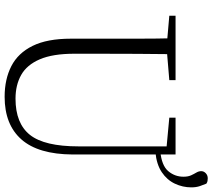

<svg xmlns="http://www.w3.org/2000/svg" viewBox="-64 -838 917 829"><g transform="rotate(90 394.5 -423.5)"><path d="M212 -286Q212 -193 236 -137Q260 -81 303.5 -56.5Q347 -32 406 -32Q513 -32 562.5 -94.5Q612 -157 612 -304V-723H647V-278Q646 -130 582 -57.5Q518 15 398 15Q322 15 265.5 -14Q209 -43 178 -106Q147 -169 147 -271V-387Q147 -472 147 -556.5Q147 -641 145 -723H214Q213 -641 212.5 -557Q212 -473 212 -387ZM175 -685 48 -696V-723H326V-696L194 -685ZM629 -684H617L488 -696V-723H629ZM637 -636 633 -657Q695 -663 719 -691.5Q743 -720 743 -757Q743 -777 737 -790Q731 -803 725 -813Q719 -823 719 -834Q719 -845 728 -853.5Q737 -862 750 -862Q756 -862 761.5 -861Q767 -860 773 -856Q778 -844 783.5 -828Q789 -812 789 -791Q789 -754 773 -720Q757 -686 723.5 -663.5Q690 -641 637 -636Z"/></g></svg>

Font: Noto Serif KR
Style: Regular
Weight: 200
Designer: Ryoko NISHIZUKA 西塚涼子 (kana & ideographs); Frank Grießhammer (Latin, Greek & Cyrillic); Wenlong ZHANG 张文龙 (bopomofo); San
Foundry: Adobe
Version: Version 2.001;hotconv 1.1.0;makeotfexe 2.6.0